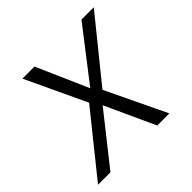

<svg xmlns="http://www.w3.org/2000/svg" viewBox="-144 -680 815 815"><g transform="rotate(-45 263.5 -272.5)"><path d="M167.3 -545.5H94.8L222.7 -273.1L3.2 0H77.8L255.7 -224.8L358.7 0H431.5L301.5 -271.7L523.1 -545.5H449.2L269.5 -312.9Z"/></g></svg>

Font: TID UI Light
Style: Italic
Weight: 300
Italic angle: -9.39999°
Designer: The TID Project Authors
Foundry: Bakken & Bæck
Version: Version 1.001;hotconv 1.0.109;makeotfexe 2.5.65596